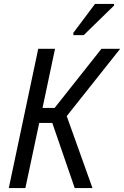

<svg xmlns="http://www.w3.org/2000/svg" viewBox="-20 -964 636 984"><path d="M356 -796V-784H409L564 -935L565 -944H467ZM25 0H110L181 -334H248L363 0H454L322 -369L596 -714H500L260 -411H198L262 -714H176Z"/></svg>

Font: Noto Sans SemiCondensed
Style: Italic
Weight: 400
Width: 4
Italic angle: -12°
Designer: Monotype Design Team
Foundry: Monotype Imaging Inc.
Version: Version 2.013